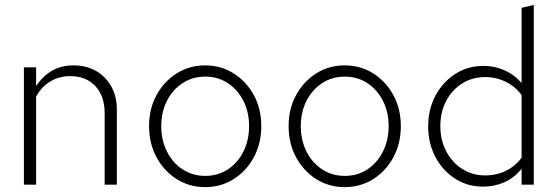

<svg xmlns="http://www.w3.org/2000/svg" viewBox="-20 -757 2286 787"><path d="M78 0V-481H128V-404Q155 -445 193 -467Q231 -489 281 -489Q334 -489 374 -466Q414 -443 436.5 -402Q459 -361 459 -307V0H409V-293Q409 -363 371 -404Q333 -445 267 -445Q224 -445 187.5 -424Q151 -403 128 -361V0Z M821 10Q756 10 704 -23Q652 -56 621.5 -112.5Q591 -169 591 -240Q591 -311 621.5 -367Q652 -423 704 -456Q756 -489 821 -489Q886 -489 938 -456Q990 -423 1020.5 -367Q1051 -311 1051 -240Q1051 -169 1020.5 -112.5Q990 -56 938 -23Q886 10 821 10ZM821 -36Q873 -36 913.5 -62.5Q954 -89 977.5 -135.5Q1001 -182 1001 -240Q1001 -298 977.5 -344Q954 -390 913.5 -416.5Q873 -443 821 -443Q770 -443 729 -416.5Q688 -390 664.5 -344Q641 -298 641 -240Q641 -182 664.5 -135.5Q688 -89 729 -62.5Q770 -36 821 -36Z M1393 10Q1328 10 1276 -23Q1224 -56 1193.5 -112.5Q1163 -169 1163 -240Q1163 -311 1193.5 -367Q1224 -423 1276 -456Q1328 -489 1393 -489Q1458 -489 1510 -456Q1562 -423 1592.5 -367Q1623 -311 1623 -240Q1623 -169 1592.5 -112.5Q1562 -56 1510 -23Q1458 10 1393 10ZM1393 -36Q1445 -36 1485.5 -62.5Q1526 -89 1549.5 -135.5Q1573 -182 1573 -240Q1573 -298 1549.5 -344Q1526 -390 1485.5 -416.5Q1445 -443 1393 -443Q1342 -443 1301 -416.5Q1260 -390 1236.5 -344Q1213 -298 1213 -240Q1213 -182 1236.5 -135.5Q1260 -89 1301 -62.5Q1342 -36 1393 -36Z M1960 8Q1896 8 1845 -25Q1794 -58 1764.5 -114Q1735 -170 1735 -239Q1735 -308 1764.5 -364Q1794 -420 1845.5 -453.5Q1897 -487 1962 -487Q2006 -487 2046.5 -469.5Q2087 -452 2118 -417V-725L2168 -737V0H2118V-65Q2088 -28 2047.5 -10Q2007 8 1960 8ZM1968 -38Q2016 -38 2055 -57.5Q2094 -77 2118 -111V-367Q2094 -401 2054.5 -421Q2015 -441 1968 -441Q1916 -441 1874.5 -415Q1833 -389 1809 -343.5Q1785 -298 1785 -240Q1785 -182 1809.5 -136Q1834 -90 1875.5 -64Q1917 -38 1968 -38Z"/></svg>

Font: Red Hat Text Light
Style: Regular
Weight: 300
Designer: Pentagram, MCKL
Foundry: Pentagram, MCKL
Version: Version 1.023; ttfautohint (v1.8.3)